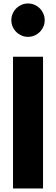

<svg xmlns="http://www.w3.org/2000/svg" viewBox="-20 -1073 319 1093"><path d="M54.1 0V-750H225V0ZM139.5 -863.2Q120 -863.2 102.7 -870.7Q85.5 -878.2 72.5 -891.1Q59.5 -904.1 52 -921.4Q44.5 -938.6 44.5 -958.2Q44.5 -977.7 52 -995Q59.5 -1012.3 72.5 -1025.2Q85.5 -1038.2 102.7 -1045.7Q120 -1053.2 139.5 -1053.2Q159.1 -1053.2 176.4 -1045.7Q193.6 -1038.2 206.6 -1025.2Q219.5 -1012.3 227 -995Q234.5 -977.7 234.5 -958.2Q234.5 -938.6 227 -921.4Q219.5 -904.1 206.6 -891.1Q193.6 -878.2 176.4 -870.7Q159.1 -863.2 139.5 -863.2Z"/></svg>

Font: Spartan ExtBd
Style: Regular
Weight: 800
Designer: Matt Bailey, Mirko Velimirovic
Foundry: Matt Bailey
Version: Version 1.005